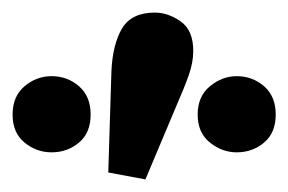

<svg xmlns="http://www.w3.org/2000/svg" viewBox="-29 -830 458 305"><path d="M53 -588Q29 -588 10 -603.5Q-9 -619 -9 -648Q-9 -677 10 -693Q29 -709 53 -709Q78 -709 96.5 -693Q115 -677 115 -648Q115 -619 96.5 -603.5Q78 -588 53 -588ZM202 -545 143 -556 148 -717Q150 -760 165 -785Q180 -810 217 -810Q238 -810 258 -796Q278 -782 278 -749Q278 -731 271 -711Q264 -691 250 -659ZM347 -588Q324 -588 304.5 -603.5Q285 -619 285 -648Q285 -677 304.5 -693Q324 -709 347 -709Q372 -709 390.5 -693Q409 -677 409 -648Q409 -619 390.5 -603.5Q372 -588 347 -588Z"/></svg>

Font: Source Serif 4 Black
Style: Regular
Weight: 900
Designer: Frank Grießhammer
Foundry: Adobe
Version: Version 4.005;hotconv 1.1.0;makeotfexe 2.6.0